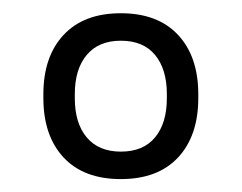

<svg xmlns="http://www.w3.org/2000/svg" viewBox="-20 -670 365 290"><path d="M162.5 -399.5Q106.5 -399.5 76 -432.2Q45.5 -465 45.5 -522V-527.5Q45.5 -584.5 76 -617.2Q106.5 -650 162.5 -650Q218.5 -650 249 -617.2Q279.5 -584.5 279.5 -527.5V-522Q279.5 -465 249 -432.2Q218.5 -399.5 162.5 -399.5ZM162.5 -441Q196.5 -441 214.2 -462.5Q232 -484 232 -521.5V-528Q232 -565.5 214.2 -587Q196.5 -608.5 162.5 -608.5Q129 -608.5 111 -587Q93 -565.5 93 -528V-521.5Q93 -484 111 -462.5Q129 -441 162.5 -441Z"/></svg>

Font: Anek Bangla Light
Style: Regular
Weight: 300
Designer: Sulekha Rajkumar (Bangla), Yesha Goshar (Latin)
Foundry: Ek Type
Version: Version 1.003